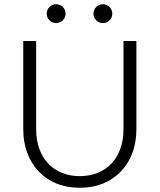

<svg xmlns="http://www.w3.org/2000/svg" viewBox="-20 -878 755 908"><path d="M151 -684V-267Q151 -215 166 -174Q181 -133 208 -104.5Q235 -76 273 -60.5Q311 -45 357 -45Q403 -45 441.5 -60.5Q480 -76 507 -104.5Q534 -133 549 -174Q564 -215 564 -267V-684H625V-267Q625 -205 606 -154.5Q587 -104 551.5 -67Q516 -30 467 -10Q418 10 358 10Q297 10 247.5 -10Q198 -30 163 -67Q128 -104 109 -154.5Q90 -205 90 -267V-684ZM201 -813Q201 -832 214 -845Q227 -858 245 -858Q264 -858 277 -845Q290 -832 290 -813Q290 -795 277 -782Q264 -769 245 -769Q227 -769 214 -782Q201 -795 201 -813ZM422 -813Q422 -832 435 -845Q448 -858 466 -858Q485 -858 498 -845Q511 -832 511 -813Q511 -795 498 -782Q485 -769 466 -769Q448 -769 435 -782Q422 -795 422 -813Z"/></svg>

Font: Snippet
Style: Regular
Weight: 400
Designer: Gesine Todt
Foundry: Gesine Todt
Version: Version 1.000